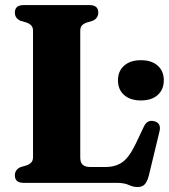

<svg xmlns="http://www.w3.org/2000/svg" viewBox="-20 -720 665 756"><path d="M344.5 -638 321 -631Q308.5 -626.5 302.2 -619.2Q296 -612 296 -598.5V-100Q296 -79.5 306 -71Q316 -62.5 335 -62.5H396.5Q434.5 -62.5 461.5 -81.2Q488.5 -100 514 -153L546 -220.5Q559 -249.5 586.5 -243Q617 -235.5 607.5 -200.5L566 -28.5Q559.5 -4.5 549.8 6Q540 16.5 521.5 16.5Q504.5 16.5 486.8 8.2Q469 0 439.5 0H73.5Q38.5 0 38.5 -29.5Q38.5 -52 61 -62L85 -69Q97 -73.5 103.5 -80.8Q110 -88 110 -101.5V-598.5Q110 -612 103.5 -619.2Q97 -626.5 85 -631L61 -638Q38.5 -648 38.5 -670.5Q38.5 -700 73.5 -700H332.5Q367 -700 367 -670.5Q367 -648 344.5 -638ZM535 -324.5Q493 -324.5 468.8 -345.8Q444.5 -367 444.5 -404Q444.5 -440 468.8 -461.5Q493 -483 535 -483Q577 -483 601 -461.5Q625 -440 625 -404Q625 -367.5 601 -346Q577 -324.5 535 -324.5Z"/></svg>

Font: Fraunces 72pt S050
Style: Bold
Weight: 700
Version: Version 1.000; ttfautohint (v1.8.3)